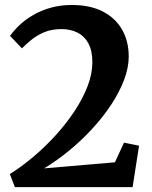

<svg xmlns="http://www.w3.org/2000/svg" viewBox="-20 -772 628 792"><path d="M20.5 -54Q69.5 -84.5 118.2 -125.8Q167 -167 210.5 -215Q254 -263 288 -314.5Q322 -366 341.5 -417Q361 -468 361 -515Q361 -562.5 344.8 -592.8Q328.5 -623 299.5 -637.5Q270.5 -652 233.5 -652Q192.5 -652 161.8 -638.8Q131 -625.5 108.5 -607Q86 -588.5 70.5 -572.5L21.5 -624Q37.5 -646.5 61.2 -669Q85 -691.5 117.2 -710.2Q149.5 -729 189.5 -740.2Q229.5 -751.5 276.5 -751.5Q351 -751.5 403.5 -724.8Q456 -698 483.5 -650Q511 -602 511 -538.5Q511 -492.5 491.5 -441.5Q472 -390.5 438 -339.2Q404 -288 359.5 -239.8Q315 -191.5 264.2 -150Q213.5 -108.5 162 -77.5L454 -102.5L491.5 -183.5L553.5 -171L527 0H41.5Z"/></svg>

Font: Merriweather 20pt
Style: Bold
Weight: 700
Version: Version 2.100